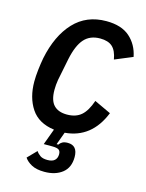

<svg xmlns="http://www.w3.org/2000/svg" viewBox="-113 -601 669 879"><g transform="rotate(15 222.0 -162.0)"><path d="M281 -532Q353 -532 392.5 -497Q432 -462 443 -406L359 -371Q352 -412 332 -430Q312 -448 274 -448Q226 -448 198.5 -417Q171 -386 157 -319L136 -214Q134 -203 133 -190.5Q132 -178 132 -167Q132 -117 153.5 -94.5Q175 -72 216 -72Q258 -72 283.5 -94Q309 -116 326 -166L405 -129Q379 -64 334.5 -29Q290 6 228 11L206 71H214Q219 63 228.5 57.5Q238 52 254 52Q301 52 301 107Q301 157 268.5 182.5Q236 208 184 208Q146 208 123 195.5Q100 183 89 166L130 124Q137 135 149 143.5Q161 152 184 152Q207 152 218 141.5Q229 131 229 113Q229 98 220.5 92Q212 86 189 86H149L177 10Q102 0 67.5 -52Q33 -104 33 -180Q33 -205 36.5 -235.5Q40 -266 45 -293Q68 -405 127.5 -468.5Q187 -532 281 -532Z"/></g></svg>

Font: IBM Plex Sans Condensed Medium
Style: Italic
Weight: 500
Width: 3
Italic angle: -11°
Designer: Mike Abbink, Paul van der Laan, Pieter van Rosmalen
Foundry: Bold Monday
Version: Version 1.3